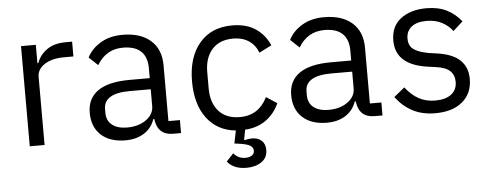

<svg xmlns="http://www.w3.org/2000/svg" viewBox="-50 -685 2640 1033"><g transform="rotate(-5 1269.5 -168.5)"><path d="M91 0V-541H171V-442H176Q191 -485 230.5 -513Q270 -541 333 -541H367V-461H317Q251 -461 211 -435Q171 -409 171 -368V0Z M428 -151Q428 -228 485 -268.5Q542 -309 657 -309H766V-363Q766 -423 733.5 -454Q701 -485 636 -485Q545 -485 496 -403L448 -448Q472 -495 521.5 -524.5Q571 -554 640 -554Q737 -554 791.5 -506Q846 -458 846 -372V-70H908V0H865Q782 0 771 -88H766Q749 -39 707.5 -13Q666 13 608 13Q523 13 475.5 -31Q428 -75 428 -151ZM766 -158V-249H653Q582 -249 547 -227.5Q512 -206 512 -165V-143Q512 -101 541.5 -78Q571 -55 622 -55Q684 -55 725 -84.5Q766 -114 766 -158Z M1438 -115Q1413 -59 1366 -25.5Q1319 8 1253 12L1243 65L1246 68Q1266 62 1286 62Q1318 62 1337.5 80Q1357 98 1357 130Q1357 172 1324.5 194.5Q1292 217 1243 217Q1205 217 1178.5 204.5Q1152 192 1140 174L1178 133Q1202 163 1243 163Q1263 163 1276.5 154Q1290 145 1290 129Q1290 112 1274.5 101.5Q1259 91 1218 85L1189 81L1203 12Q1103 2 1047 -73Q991 -148 991 -271Q991 -402 1055 -477.5Q1119 -553 1232 -553Q1308 -553 1358 -519.5Q1408 -486 1433 -428L1366 -394Q1350 -436 1315.5 -459Q1281 -482 1232 -482Q1157 -482 1117 -436.5Q1077 -391 1077 -315V-226Q1077 -149 1117 -103.5Q1157 -58 1232 -58Q1333 -58 1380 -153Z M1516 -151Q1516 -228 1573 -268.5Q1630 -309 1745 -309H1854V-363Q1854 -423 1821.5 -454Q1789 -485 1724 -485Q1633 -485 1584 -403L1536 -448Q1560 -495 1609.5 -524.5Q1659 -554 1728 -554Q1825 -554 1879.5 -506Q1934 -458 1934 -372V-70H1996V0H1953Q1870 0 1859 -88H1854Q1837 -39 1795.5 -13Q1754 13 1696 13Q1611 13 1563.5 -31Q1516 -75 1516 -151ZM1854 -158V-249H1741Q1670 -249 1635 -227.5Q1600 -206 1600 -165V-143Q1600 -101 1629.5 -78Q1659 -55 1710 -55Q1772 -55 1813 -84.5Q1854 -114 1854 -158Z M2068 -93 2126 -140Q2158 -98 2197 -76.5Q2236 -55 2286 -55Q2342 -55 2373 -79Q2404 -103 2404 -146Q2404 -182 2381 -204.5Q2358 -227 2305 -234L2262 -240Q2089 -264 2089 -396Q2089 -473 2142.5 -513.5Q2196 -554 2281 -554Q2344 -554 2389.5 -531.5Q2435 -509 2469 -467L2416 -419Q2395 -448 2359.5 -467Q2324 -486 2276 -486Q2223 -486 2194.5 -463Q2166 -440 2166 -400Q2166 -361 2192 -342Q2218 -323 2273 -313L2315 -307Q2401 -295 2441 -256.5Q2481 -218 2481 -155Q2481 -77 2427.5 -32Q2374 13 2281 13Q2210 13 2158 -14.5Q2106 -42 2068 -93Z"/></g></svg>

Font: IBM Plex Sans JP
Style: Regular
Weight: 400
Designer: Mike Abbink; Paul van der Laan; Pieter van Rosmalen; Wujin Sim; Yejin Wi; Jinhee Kim; Boomi Park; Yona Kim; Kichan Ma
Foundry: Sandoll Inc.
Version: Version 1.000